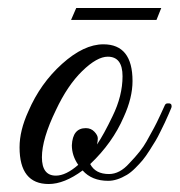

<svg xmlns="http://www.w3.org/2000/svg" viewBox="-20 -461 450 481"><path d="M239 -350Q312 -350 312 -258Q312 -216 290 -168Q262 -103 206 -50Q219 -25 253 -25Q280 -25 304 -52Q334 -83 347 -106.5Q360 -130 366 -141Q372 -152 381.5 -172.5Q391 -193 393 -197.5Q395 -202 400 -202Q410 -203 410 -195Q410 -192 408 -188L402 -174Q396 -160 393 -154Q390 -148 382.5 -132.5Q375 -117 369.5 -108Q364 -99 354.5 -84Q345 -69 337.5 -60Q330 -51 319 -40Q308 -29 298 -23Q273 -8 251 -8Q210 -8 187 -34Q141 0 102 0Q29 0 29 -92Q29 -134 51 -182Q81 -252 135.5 -301Q190 -350 239 -350ZM250 -319Q223 -319 186 -283Q149 -247 120 -185Q85 -113 85 -67Q85 -21 120 -21Q145 -21 176 -48Q160 -71 160 -97Q162 -140 195 -140Q208 -140 216.5 -131Q225 -122 225 -114.5Q225 -107 223 -99Q240 -124 262 -170Q287 -221 287 -270Q287 -319 250 -319ZM384 -441 372 -411H158L171 -441Z"/></svg>

Font: Great Vibes
Style: Regular
Weight: 400
Designer: Robert E. Leuschke
Foundry: Robert E. Leuschke
Version: Version 1.001